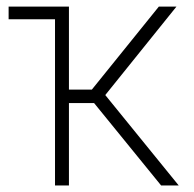

<svg xmlns="http://www.w3.org/2000/svg" viewBox="-20 -566 593 586"><path d="M6.3 -507.3V-545.9H190.4V-292.5H260.3L464.8 -545.9H518.6L301.3 -275.9L525.4 0H471.7L267.1 -251.5H190.4V0H147.9V-507.3Z"/></svg>

Font: Inter Extra Light
Style: Regular
Weight: 200
Designer: Rasmus Andersson
Foundry: rsms
Version: Version 4.000;git-3c8e0fc